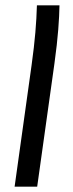

<svg xmlns="http://www.w3.org/2000/svg" viewBox="-20 -703 275 723"><path d="M35 0H120L185 -464C199 -564 203 -632 204 -683H119C117 -616 112 -552 99 -458Z"/></svg>

Font: Ropa Sans
Style: Italic
Weight: 400
Designer: Botio Nikoltchev
Foundry: Botjo Nikoltchev
Version: Version 1.002